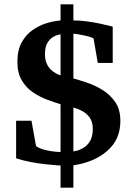

<svg xmlns="http://www.w3.org/2000/svg" viewBox="-20 -762 627 884"><path d="M534.2 -205.1Q534.2 -119.6 473.6 -67.1Q413.1 -14.6 317.9 -1V102.1H258.8V0Q258.8 0 239.3 -1.2Q219.7 -2.4 188.7 -5.9Q157.7 -9.3 122.1 -15.9Q86.4 -22.5 54.2 -33.2V-206.1H125L146 -88.9Q166.5 -76.2 193.1 -70.3Q219.7 -64.5 239.3 -63.2Q258.8 -62 258.8 -62V-282.2Q231 -290.5 196.8 -303.2Q162.6 -315.9 131.3 -337.2Q100.1 -358.4 80.1 -392.3Q60.1 -426.3 60.1 -477.1Q60.1 -531.7 80.1 -567.4Q100.1 -603 129.9 -623.5Q159.7 -644 189.2 -653.6Q218.8 -663.1 238.8 -665.5Q258.8 -668 258.8 -668V-742.2H317.9V-668Q348.1 -668 379.9 -663.6Q411.6 -659.2 438.7 -653.6Q465.8 -647.9 482.4 -643.6Q499 -639.2 499 -639.2V-472.2H430.2L411.1 -583Q410.6 -586.4 398.4 -590.6Q386.2 -594.7 369.6 -598.4Q353 -602.1 338.4 -604.5Q323.7 -606.9 317.9 -606.9V-400.9Q342.8 -394 378.9 -382.1Q415 -370.1 450.7 -348.6Q486.3 -327.1 510.3 -292.5Q534.2 -257.8 534.2 -205.1ZM258.8 -415V-604Q258.8 -604 248 -601.8Q237.3 -599.6 222.9 -590.8Q208.5 -582 197.8 -563.7Q187 -545.4 187 -513.2Q187 -482.9 197.8 -463.6Q208.5 -444.3 222.9 -433.8Q237.3 -423.3 248 -419.2Q258.8 -415 258.8 -415ZM407.2 -168.9Q407.2 -202.1 392.1 -221.9Q377 -241.7 356 -252.2Q335 -262.7 317.9 -267.1V-64.9Q317.9 -64.9 331.3 -67.6Q344.7 -70.3 362.5 -80.3Q380.4 -90.3 393.8 -111.3Q407.2 -132.3 407.2 -168.9Z"/></svg>

Font: Charis
Style: Bold
Weight: 700
Designer: Walt Agee, Miriam Martin, Annie Olsen, Victor Gaultney, Lorna Priest, Alan Ward, Bob Hallissy, Martin Hosken, Sharon Cor
Foundry: SIL Global
Version: Version 7.000